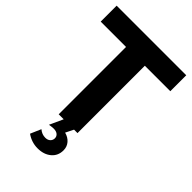

<svg xmlns="http://www.w3.org/2000/svg" viewBox="-270 -804 1141 1141"><g transform="rotate(45 300.5 -234.0)"><path d="M8 -566V-700H593V-566H379V0H350L325 50Q356 58 374.5 79.5Q393 101 393 131Q393 177 360 204.5Q327 232 275 232Q225 232 182 202L211 135Q234 155 263 155Q283 155 294.5 144Q306 133 306 117Q306 101 294 91Q282 81 260 81Q248 81 224 85L263 0H221V-566Z"/></g></svg>

Font: Trueno
Style: SBd
Weight: 600
Designer: Julieta Ulanovsky
Foundry: Julieta Ulanovsky
Version: Version 3.001b